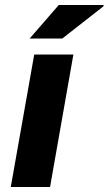

<svg xmlns="http://www.w3.org/2000/svg" viewBox="-20 -744 432 764"><path d="M98.1 -590.8 213.9 -724.1H392.1V-719.2L228 -590.8ZM22.9 0 116.2 -526.9H272L179.2 0Z"/></svg>

Font: Archivo Expanded
Style: Bold Italic
Weight: 700
Width: 7
Italic angle: -10°
Designer: Hector Gatti
Foundry: Omnibus-Type
Version: Version 2.001